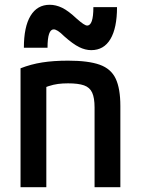

<svg xmlns="http://www.w3.org/2000/svg" viewBox="-20 -784 590 804"><path d="M66 -498Q109 -515 156.5 -522.5Q204 -530 265 -530Q350 -530 397.5 -513Q445 -496 464.5 -454.5Q484 -413 484 -340V0H376V-334Q376 -374 366 -396Q356 -418 332 -426.5Q308 -435 265 -435Q242 -435 223 -432.5Q204 -430 182.5 -423Q161 -416 131 -402L174 -470V0H66ZM362 -574Q337 -574 311 -587Q285 -600 249 -632Q233 -648 222.5 -654.5Q212 -661 205 -661Q192 -661 185.5 -642Q179 -623 179 -584H80Q80 -672 108 -718Q136 -764 188 -764Q214 -764 240 -751.5Q266 -739 301 -706Q318 -691 328.5 -684Q339 -677 345 -677Q358 -677 364.5 -696Q371 -715 371 -754H470Q470 -667 442.5 -620.5Q415 -574 362 -574Z"/></svg>

Font: M PLUS Code Latin SemiExpanded Medium
Style: Regular
Weight: 500
Width: 6
Designer: Coji Morishita
Foundry: UNDERFOREST DESIGN
Version: Version 1.002; ttfautohint (v1.8.3)